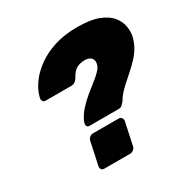

<svg xmlns="http://www.w3.org/2000/svg" viewBox="-160 -855 983 1001"><g transform="rotate(-30 331.0 -355.0)"><path d="M231 -232Q223 -232 218.5 -238Q214 -244 215 -251Q216 -255 217 -259Q218 -263 219 -267Q233 -298 256.5 -324.5Q280 -351 307.5 -374Q335 -397 360.5 -416.5Q386 -436 404 -454.5Q422 -473 426 -490Q430 -506 425.5 -517.5Q421 -529 409 -535Q397 -541 382 -541Q346 -541 325.5 -525.5Q305 -510 293 -485Q286 -474 277 -467Q268 -460 253 -460H99Q89 -460 83.5 -468Q78 -476 81 -489Q90 -528 117.5 -567Q145 -606 189.5 -638.5Q234 -671 294.5 -690.5Q355 -710 432 -710Q513 -710 561 -691Q609 -672 632 -642.5Q655 -613 660 -581Q665 -549 659 -523Q651 -489 634 -461Q617 -433 594 -409.5Q571 -386 546.5 -364.5Q522 -343 499.5 -322.5Q477 -302 460 -280Q456 -275 453 -270.5Q450 -266 447 -260Q436 -246 428 -239Q420 -232 408 -232ZM187 0Q176 0 170.5 -7.5Q165 -15 167 -26L196 -162Q198 -173 207 -181Q216 -189 227 -189H383Q393 -189 399.5 -181Q406 -173 404 -162L375 -26Q373 -15 363 -7.5Q353 0 343 0Z"/></g></svg>

Font: Rubik ExtraBold
Style: Italic
Weight: 800
Italic angle: -12°
Designer: Hubert and Fischer
Foundry: Hubert and Fischer
Version: Version 2.300;gftools[0.9.30]